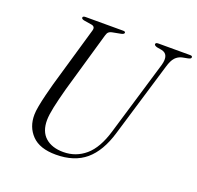

<svg xmlns="http://www.w3.org/2000/svg" viewBox="-125 -834 1006 979"><g transform="rotate(20 378.5 -344.0)"><path d="M504.5 -198 626 -604Q643 -666 598.5 -675L572.5 -679.5Q557.5 -684 557.5 -691Q557.5 -700 572.5 -700H745Q757 -700 757 -692.5Q757 -688 754 -685.5Q751 -683 741 -680.5L710 -674.5Q689 -669.5 674.2 -653.8Q659.5 -638 649 -602L527.5 -198Q496 -91.5 435 -40Q374 11.5 274 11.5Q186.5 11.5 144 -32.5Q101.5 -76.5 102.5 -143.5Q102.5 -161 108 -190.8Q113.5 -220.5 122 -254.8Q130.5 -289 139 -320L234 -647.5Q240.5 -670 219 -674L176 -681Q162.5 -684 162.5 -691.5Q162.5 -700 178 -700H381.5Q393.5 -700 393.5 -693Q393.5 -685 376.5 -681.5L329.5 -672.5Q319.5 -670.5 313 -664.8Q306.5 -659 302.5 -644.5L208.5 -318.5Q191 -253.5 182 -210.8Q173 -168 172.5 -140Q172 -77.5 207.8 -45.8Q243.5 -14 305.5 -14Q373.5 -14 424.8 -57.8Q476 -101.5 504.5 -198Z"/></g></svg>

Font: Fraunces 72pt S000 Light
Style: Italic
Weight: 300
Italic angle: -16°
Version: Version 1.000; ttfautohint (v1.8.3)